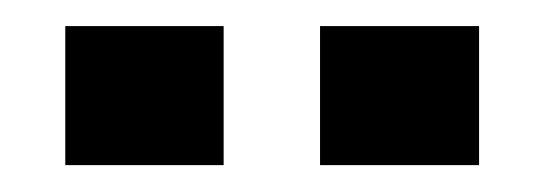

<svg xmlns="http://www.w3.org/2000/svg" viewBox="-20 -757 411 145"><path d="M221.7 -632.3V-737.3H341.8V-632.3ZM29.3 -632.3V-737.3H148.9V-632.3Z"/></svg>

Font: Monda SemiBold
Style: Regular
Weight: 600
Designer: Vernon Adams
Foundry: Vernon Adams
Version: Version 2.200